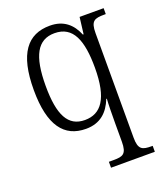

<svg xmlns="http://www.w3.org/2000/svg" viewBox="-143 -642 835 976"><g transform="rotate(-20 274.0 -153.5)"><path d="M288 239H525V207H519C470 207 448 200 448 135V-431C448 -497 469 -504 522 -504H530V-536H400L389 -446H385C360 -507 316 -546 242 -546C121 -546 54 -463 54 -266C54 -73 120 10 237 10C315 10 359 -33 385 -98H388C386 -74 385 -12 385 34V133C385 200 364 207 314 207H288ZM247 -34C156 -34 118 -108 118 -265C118 -427 159 -502 251 -502C352 -502 385 -414 385 -267C385 -99 334 -34 247 -34Z"/></g></svg>

Font: Noto Serif Khmer SemiCondensed Light
Style: Regular
Weight: 300
Width: 4
Designer: Danh Hong and the Monotype Design Team
Foundry: Monotype Imaging Inc.
Version: Version 2.004